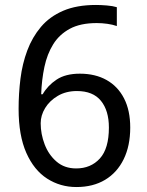

<svg xmlns="http://www.w3.org/2000/svg" viewBox="-20 -744 591 774"><path d="M288 10Q223 10 170 -24Q117 -58 86 -128Q55 -198 55 -305Q55 -367 62.5 -427Q70 -487 90 -540.5Q110 -594 145 -635.5Q180 -677 234.5 -700.5Q289 -724 367 -724Q386 -724 410.5 -722Q435 -720 451 -715V-639Q434 -645 412.5 -648Q391 -651 370 -651Q304 -651 261.5 -628Q219 -605 194.5 -565.5Q170 -526 159 -474Q148 -422 146 -364H152Q172 -399 208 -423Q244 -447 302 -447Q364 -447 409.5 -421.5Q455 -396 480 -347.5Q505 -299 505 -230Q505 -156 478.5 -102Q452 -48 403.5 -19Q355 10 288 10ZM287 -65Q346 -65 382.5 -105Q419 -145 419 -230Q419 -298 387 -337.5Q355 -377 290 -377Q246 -377 213 -357.5Q180 -338 162 -308.5Q144 -279 144 -247Q144 -204 160 -162Q176 -120 208 -92.5Q240 -65 287 -65Z"/></svg>

Font: ubangla05
Style: Book
Weight: 400
Designer: Jelle Bosma - Monotype Design Team
Foundry: Monotype Imaging Inc.
Version: Version 2.003